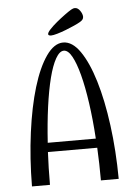

<svg xmlns="http://www.w3.org/2000/svg" viewBox="-58 -891 659 935"><g transform="rotate(-5 272.0 -423.5)"><path d="M60 0ZM397 0Q397 -42 396 -81.5Q395 -121 393 -160H152Q150 -121 149 -81.5Q148 -42 148 0H60Q61 -138 77.5 -262.5Q94 -387 122.5 -481Q151 -575 189.5 -630Q228 -685 272 -685Q317 -685 355 -630Q393 -575 421.5 -481Q450 -387 466.5 -262.5Q483 -138 484 0ZM272 -645Q251 -645 232 -611.5Q213 -578 198 -519Q183 -460 172 -379.5Q161 -299 155 -205H390Q384 -299 372.5 -379.5Q361 -460 345.5 -519Q330 -578 311.5 -611.5Q293 -645 272 -645ZM216 -724Q213 -724 208 -725.5Q203 -727 203 -732Q203 -740 217.5 -755.5Q232 -771 252 -787.5Q272 -804 292.5 -819Q313 -834 325 -841Q335 -847 344 -847Q358 -847 369 -831Q380 -815 380 -801Q380 -787 362 -777Q352 -771 332 -762Q312 -753 290 -744.5Q268 -736 247.5 -730Q227 -724 216 -724Z"/></g></svg>

Font: Combo
Style: Regular
Weight: 400
Designer: Eduardo Rodriguez Tunni
Foundry: Eduardo Rodriguez Tunni
Version: Version 1.001